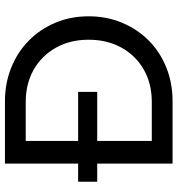

<svg xmlns="http://www.w3.org/2000/svg" viewBox="10 -744 734 795"><g transform="rotate(-90 377.5 -347.0)"><path d="M22 -391H394V-312H22ZM159 0V-86H352Q429 -86 487 -119.5Q545 -153 577.5 -212Q610 -271 610 -348Q610 -424 577 -483Q544 -542 486 -575Q428 -608 352 -608H160V-694H354Q430 -694 494.5 -668Q559 -642 606.5 -595Q654 -548 680.5 -485Q707 -422 707 -347Q707 -273 680.5 -209.5Q654 -146 607 -99Q560 -52 495.5 -26Q431 0 356 0ZM97 0V-694H191V0Z"/></g></svg>

Font: Outfit Thin
Style: Regular
Weight: 400
Version: Version 1.100;gftools[0.9.27]